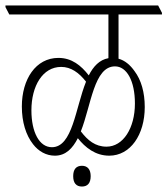

<svg xmlns="http://www.w3.org/2000/svg" viewBox="-43 -642 613 703"><path d="M158 -72C198 -72 223 -99 242 -136C269 -102 306 -72 357 -72C434 -72 487 -148 487 -250C487 -304 474 -349 450 -381C434 -404 414 -421 391 -427V-589H550V-595L536 -622H-23V-616L-9 -589H354V-429C321 -423 299 -399 282 -366C254 -402 220 -430 171 -430C88 -430 37 -352 37 -252C37 -195 52 -147 78 -114C98 -88 126 -72 158 -72ZM378 -399C421 -399 451 -346 451 -263C451 -173 408 -105 347 -105C306 -105 278 -128 253 -161C291 -257 301 -399 378 -399ZM72 -238C72 -327 113 -397 181 -397C217 -397 246 -376 272 -343C233 -246 223 -103 147 -103C101 -103 72 -158 72 -238ZM257 41C278 41 289 28 289 3C289 -21 278 -35 257 -35C236 -35 225 -22 225 3C225 28 236 41 257 41Z"/></svg>

Font: Noto Serif Devanagari ExtraCondensed ExtraLight
Style: Regular
Weight: 200
Width: 2
Designer: Universal Thirst, Indian Type Foundry and the Monotype Design Team
Foundry: Monotype Imaging Inc.
Version: Version 2.004